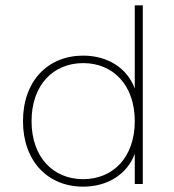

<svg xmlns="http://www.w3.org/2000/svg" viewBox="-20 -688 650 718"><path d="M291 10C383 10 456 -37 484 -113V0H514V-668H484V-357C456 -433 383 -480 291 -480C159 -480 66 -385 66 -235C66 -85 159 10 291 10ZM291 -18C179 -18 98 -100 98 -235C98 -370 179 -452 291 -452C403 -452 484 -370 484 -235C484 -100 403 -18 291 -18Z"/></svg>

Font: Gantari Thin
Style: Regular
Weight: 250
Designer: Anugrah Pasau
Foundry: Lafontype
Version: Version 1.000